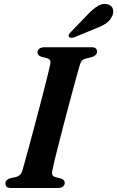

<svg xmlns="http://www.w3.org/2000/svg" viewBox="-20 -935 583 955"><path d="M240.5 -87.5Q237 -72.5 240.8 -64.8Q244.5 -57 256 -54L282 -47.5Q292.5 -44 297.2 -38.8Q302 -33.5 302 -25.5Q302 -14 292.8 -7Q283.5 0 267.5 0H36Q19 0 13 -6.2Q7 -12.5 7 -22Q6.5 -32.5 13.5 -39Q20.5 -45.5 30.5 -48.5L58.5 -54.5Q72 -58 79.8 -65.8Q87.5 -73.5 92.5 -90.5Q97.5 -108.5 106.5 -141Q115.5 -173.5 126.8 -215.2Q138 -257 150.5 -303.5Q163 -350 175.2 -396.8Q187.5 -443.5 198.2 -485.5Q209 -527.5 217.2 -560.8Q225.5 -594 229 -613Q232.5 -626.5 229.2 -634.2Q226 -642 213.5 -645.5L187 -652.5Q176 -656 171.2 -661.2Q166.5 -666.5 166.5 -674.5Q166.5 -686.5 176 -693.2Q185.5 -700 204.5 -700H434Q451 -700 456.8 -694Q462.5 -688 462.5 -678.5Q462.5 -668.5 455.8 -661.8Q449 -655 437.5 -651.5L408 -644Q395 -641 388.5 -634.2Q382 -627.5 377 -612Q371 -591.5 361.2 -556.2Q351.5 -521 339.5 -476.2Q327.5 -431.5 314.5 -382.8Q301.5 -334 289.2 -286.2Q277 -238.5 266.5 -197.8Q256 -157 249.2 -127.8Q242.5 -98.5 240.5 -87.5ZM416 -862.5Q442 -890 465.8 -904.8Q489.5 -919.5 513.5 -914Q535.5 -909 541.2 -891Q547 -873 537.5 -854.5Q527 -832 506.5 -818.2Q486 -804.5 455 -793L348.5 -749Q341 -746.5 333 -747Q325 -747.5 322.5 -752.5Q319.5 -758 323.2 -764.5Q327 -771 333.5 -777Z"/></svg>

Font: Fraunces SemiBold
Style: Italic
Weight: 600
Italic angle: -16°
Version: Version 1.000;[b76b70a41]